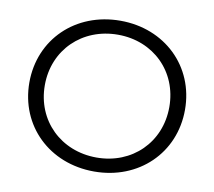

<svg xmlns="http://www.w3.org/2000/svg" viewBox="-79 -797 996 893"><g transform="rotate(10 419.5 -350.0)"><path d="M420 6C630 6 787 -145 787 -350C787 -555 630 -706 420 -706C208 -706 52 -554 52 -350C52 -146 208 6 420 6ZM420 -60C251 -60 125 -183 125 -350C125 -517 251 -640 420 -640C588 -640 713 -517 713 -350C713 -183 588 -60 420 -60Z"/></g></svg>

Font: Talent
Style: Regular
Weight: 400
Designer: Mike Powis
Version: Version 1.001;hotconv 1.0.109;makeotfexe 2.5.65596